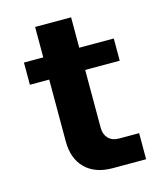

<svg xmlns="http://www.w3.org/2000/svg" viewBox="-98 -697 638 768"><g transform="rotate(-15 221.0 -313.0)"><path d="M269 -168Q269 -141 285 -124.5Q301 -108 330 -108H412V0H274Q201 0 160.5 -40.5Q120 -81 120 -152V-408H40V-500H120V-626H269V-500H412V-408H269Z"/></g></svg>

Font: Fivo Sans Modern
Style: Regular
Weight: 700
Designer: Alexander Slobzheninov
Foundry: Alexander Slobzheninov
Version: 1.0